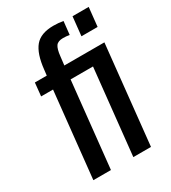

<svg xmlns="http://www.w3.org/2000/svg" viewBox="-190 -878 867 975"><g transform="rotate(-30 243.5 -390.5)"><path d="M64.9 0 117.7 -501H47.9L55.7 -578.1H125.5L129.4 -611.3Q138.7 -699.2 172.4 -740Q206.1 -780.8 281.2 -780.8Q309.1 -780.8 337.9 -775.9L329.6 -698.7Q310.5 -702.1 292.5 -702.1Q262.2 -702.1 250.5 -686Q238.8 -669.9 234.4 -628.4L228.5 -578.1H463.4L402.8 0H299.3L352.1 -501H220.7L168 0ZM377.9 -663.1 389.6 -773.9H484.4L472.7 -663.1Z"/></g></svg>

Font: Oswald
Style: Regular
Weight: 400
Designer: Vernon Adams
Foundry: Vernon Adams
Version: 3.0; ttfautohint (v0.94.23-7a4d-dirty) -l 8 -r 50 -G 200 -x 